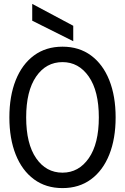

<svg xmlns="http://www.w3.org/2000/svg" viewBox="-20 -951 640 983"><path d="M300 12Q215 12 154 -33Q93 -78 60.5 -159.5Q28 -241 28 -350Q28 -459 60.5 -540.5Q93 -622 154 -667Q215 -712 300 -712Q385 -712 446 -667Q507 -622 539.5 -540.5Q572 -459 572 -350Q572 -241 539.5 -159.5Q507 -78 446 -33Q385 12 300 12ZM300 -67Q383 -67 434.5 -141Q486 -215 486 -350Q486 -485 434.5 -559Q383 -633 300 -633Q216 -633 165 -559Q114 -485 114 -350Q114 -215 165 -141Q216 -67 300 -67ZM355 -740 145 -845V-931L355 -819Z"/></svg>

Font: DM Mono
Style: Regular
Weight: 400
Designer: Colophon Foundry
Foundry: Colophon Foundry
Version: Version 1.000; ttfautohint (v1.8.2.53-6de2)